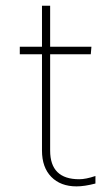

<svg xmlns="http://www.w3.org/2000/svg" viewBox="-20 -650 398 680"><path d="M318 0V-26.7Q284 -15.2 260.6 -15.2Q157.6 -15.2 157.6 -116.7V-457.7H301.5L303.8 -484.4H157.6V-629.6H128.7V-484.4H50.1V-457.7H128.7V-116.7Q128.7 -57.4 161.5 -23.7Q194.4 10.1 251.4 10.1Q279 10.1 318 0Z"/></svg>

Font: Arad-FD-VF Thin
Style: Regular
Weight: 100
Designer: Mohammad Darvishi
Version: Version 1.010;September 21, 2024;FontCreator 15.0.0.2992 64-